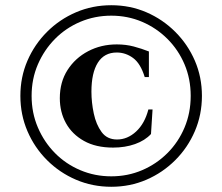

<svg xmlns="http://www.w3.org/2000/svg" viewBox="-20 -700 851 735"><path d="M406 15Q334 15 271 -12Q208 -39 160 -87Q112 -135 85 -198Q58 -261 58 -333Q58 -405 85 -467.5Q112 -530 160 -578Q208 -626 271 -653Q334 -680 406 -680Q478 -680 540.5 -653Q603 -626 651 -578Q699 -530 726 -467.5Q753 -405 753 -333Q753 -261 726 -198Q699 -135 651 -87Q603 -39 540.5 -12Q478 15 406 15ZM406 -25Q469 -25 524 -48.5Q579 -72 621 -114Q663 -156 686.5 -212Q710 -268 710 -333Q710 -398 686.5 -453.5Q663 -509 621 -551Q579 -593 524 -616.5Q469 -640 406 -640Q343 -640 287.5 -616.5Q232 -593 190.5 -551Q149 -509 125 -453.5Q101 -398 101 -333Q101 -268 125 -212Q149 -156 190.5 -114Q232 -72 287.5 -48.5Q343 -25 406 -25ZM413 -135Q347 -135 301.5 -160.5Q256 -186 232.5 -228.5Q209 -271 209 -324Q209 -386 238.5 -432Q268 -478 317.5 -504Q367 -530 427 -530Q462 -530 492 -522Q522 -514 550 -503V-405H534Q518 -457 489.5 -478Q461 -499 427 -499Q379 -499 354.5 -460Q330 -421 330 -349Q330 -308 339 -265.5Q348 -223 369 -194.5Q390 -166 428 -166Q468 -166 501 -196.5Q534 -227 548 -281H564L558 -187Q535 -162 497 -148.5Q459 -135 413 -135Z"/></svg>

Font: Bona Nova SC
Style: Bold
Weight: 700
Designer: Mateusz Machalski
Foundry: Capitalics
Version: Version 4.001; ttfautohint (v1.8.4.7-5d5b)